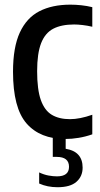

<svg xmlns="http://www.w3.org/2000/svg" viewBox="-20 -572 419 804"><path d="M253.5 10Q148 10 91.2 -55Q34.5 -120 34.5 -271.5Q34.5 -374 63 -435.8Q91.5 -497.5 145 -525Q198.5 -552.5 274.5 -552.5Q297 -552.5 320.5 -550Q344 -547.5 366.5 -542V-460Q345.5 -465 325.5 -467.2Q305.5 -469.5 290.5 -469.5Q237.5 -469.5 203.2 -451.8Q169 -434 152.2 -391.2Q135.5 -348.5 135.5 -274Q135.5 -197 151 -153.2Q166.5 -109.5 197 -91.2Q227.5 -73 273 -73Q314 -73 366.5 -91.5V-9.5Q338 0.5 309.2 5.2Q280.5 10 253.5 10ZM221 212Q178.5 212 144 196.5V150Q164 159.5 183.2 163Q202.5 166.5 218.5 166.5Q269 166.5 269 126.5Q269 85 217.5 85H201V-10H255V51Q326 62.5 326 130Q326 166.5 300.2 189.2Q274.5 212 221 212Z"/></svg>

Font: Encode Sans Cnd Md
Style: Regular
Weight: 500
Width: 3
Designer: Multiple Designers
Foundry: Impallari Type
Version: Version 3.002; ttfautohint (v1.8.3) -l 8 -r 50 -G 200 -x 14 